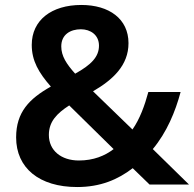

<svg xmlns="http://www.w3.org/2000/svg" viewBox="-20 -837 783 774"><path d="M308 -817C188 -817 108 -756 108 -656C108 -592 136 -544 185 -488C98 -439 45 -385 45 -283C45 -160 138 -83 291 -83C385 -83 455 -113 515 -159L583 -93H742L596 -236C652 -303 687 -387 708 -466H578C563 -411 544 -358 514 -315L355 -469C436 -516 498 -574 498 -663C498 -761 420 -817 308 -817ZM306 -719C345 -719 379 -696 379 -653C379 -608 348 -576 283 -540C248 -579 227 -611 227 -650C227 -698 264 -719 306 -719ZM259 -412 438 -236C403 -209 357 -190 298 -190C227 -190 177 -230 177 -293C177 -346 208 -379 259 -412Z"/></svg>

Font: Noto Sans Kannada UI SemiBold
Style: Regular
Weight: 600
Designer: Jelle Bosma - Monotype Design Team
Foundry: Monotype Imaging Inc.
Version: Version 2.005